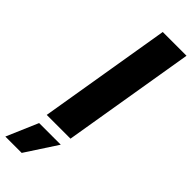

<svg xmlns="http://www.w3.org/2000/svg" viewBox="-390 -746 993 993"><g transform="rotate(45 106.5 -249.0)"><path d="M290 -727.5 168.9 0H-4.9L116.2 -727.5ZM-77.1 230.5 -2.9 57.6H155.3L42.5 230.5Z"/></g></svg>

Font: Inter Tight ExtraBold
Style: Italic
Weight: 800
Italic angle: -9.39999°
Designer: Rasmus Andersson
Foundry: rsms
Version: Version 3.004